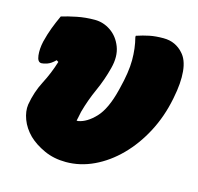

<svg xmlns="http://www.w3.org/2000/svg" viewBox="-88 -652 776 754"><g transform="rotate(15 300.0 -275.5)"><path d="M75 -538Q101 -546 135.5 -553Q170 -560 208 -560Q243 -560 273 -539.5Q303 -519 317.5 -481.5Q332 -444 319 -394Q306 -343 284.5 -295.5Q263 -248 249 -197Q247 -187 245 -177.5Q243 -168 241 -159H247Q282 -165 316 -201Q350 -237 370 -317L372 -325Q390 -396 390 -444.5Q390 -493 379 -535V-541Q406 -550 430.5 -555Q455 -560 487 -560Q513 -560 533 -550.5Q553 -541 567 -525Q590 -501 594.5 -454.5Q599 -408 586 -344L585 -339Q570 -264 536.5 -200.5Q503 -137 456.5 -90Q410 -43 355 -17Q300 9 242 9Q193 9 153.5 -9Q114 -27 88 -52Q61 -79 49 -111Q37 -143 41 -171Q50 -224 73.5 -269Q97 -314 112 -363L104 -368Q87 -351 72 -346Q57 -341 49 -341Q33 -341 30 -367.5Q27 -394 34 -425Q42 -457 52 -483.5Q62 -510 75 -538Z"/></g></svg>

Font: Recursive Sn Csl St XBk
Style: Italic
Weight: 1000
Italic angle: -15°
Version: Version 1.085;hotconv 1.1.0;makeotfexe 2.6.0; ttfautohint (v